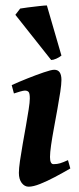

<svg xmlns="http://www.w3.org/2000/svg" viewBox="-20 -682 297 720"><path d="M243.7 -50.3Q215.3 -33.7 185.8 -18.1Q156.2 -2.4 130.4 7.8Q104.5 18.1 87.4 18.1Q72.3 18.1 61.5 4.2Q50.8 -9.8 50.8 -33.7Q50.8 -49.8 54.9 -78.6Q59.1 -107.4 65.2 -142.1Q71.3 -176.8 77.4 -210.9Q83.5 -245.1 87.6 -272.2Q91.8 -299.3 91.8 -312.5Q91.8 -333 86.9 -337.6Q82 -342.3 73.2 -342.3Q67.9 -342.3 54.9 -338.6Q42 -335 32.2 -331.5L23.9 -362.8Q49.3 -374.5 82.5 -387.7Q115.7 -400.9 144 -410.6Q172.4 -420.4 183.6 -420.4Q210.4 -420.4 210.4 -382.3Q210.4 -366.7 206.1 -337.6Q201.7 -308.6 195.3 -273.2Q189 -237.8 182.4 -202.4Q175.8 -167 171.6 -137.9Q167.5 -108.9 167.5 -93.3Q167.5 -66.4 180.7 -66.4Q194.3 -66.4 205.6 -69.8Q216.8 -73.2 234.9 -81.5ZM210.4 -473.6Q202.1 -466.8 190.9 -461.9Q179.7 -457 171.9 -457L37.6 -626.5L55.7 -649.9Q63 -651.4 84.2 -654.1Q105.5 -656.7 127 -659.2Q148.4 -661.6 155.8 -661.6Z"/></svg>

Font: Dai Banna SIL SemiBold
Style: Italic
Weight: 600
Italic angle: -11°
Designer: Victor Gaultney
Foundry: SIL International
Version: Version 4.000